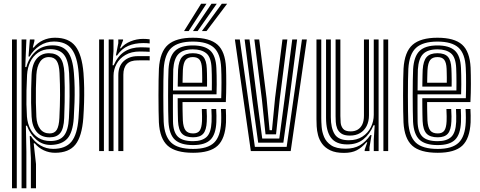

<svg xmlns="http://www.w3.org/2000/svg" viewBox="-20 -812 2582 1032"><path d="M146 200V37.5L139.8 -80.8H146Q164.8 -49.5 196.8 -30.6Q228.8 -11.8 265.8 -11.8Q332 -11.8 363.8 -50.2Q395.5 -88.8 402 -176.2Q405.2 -221.5 406.4 -261.2Q407.5 -301 406.8 -339.5Q406 -378 402.8 -419.5Q395.8 -507.5 365.2 -548.1Q334.8 -588.8 270 -588.8Q228.2 -588.8 193.8 -566.4Q159.2 -544 139.2 -508.2H133.2L140.5 -600H165V-591.5L156.2 -556.5H161.2Q181.5 -581.8 211.2 -595.5Q241 -609.2 275.5 -609.2Q349.8 -609.2 385.1 -564Q420.5 -518.8 428.8 -419.2Q431.8 -379 432.4 -340Q433 -301 431.9 -261.1Q430.8 -221.2 427.8 -177.8Q420.5 -78.8 385.4 -34.8Q350.2 9.2 275.8 9.2Q243.8 9.2 215.4 -4Q187 -17.2 167 -41.5H161L173.5 69.8V200ZM44.5 200V-600H70.2V200ZM96 200V-600H121.8L115.8 -451.5H121.8Q134.5 -501.5 171 -534.9Q207.5 -568.2 262.8 -568.2Q317 -568.2 344 -533.4Q371 -498.5 377.2 -419.5Q380.5 -378.8 381.1 -340.5Q381.8 -302.2 380.5 -262.4Q379.2 -222.5 376.5 -176.5Q371 -99.2 341.8 -67Q312.5 -34.8 255.2 -33Q209.5 -31.8 175.9 -60.9Q142.2 -90 125 -136H119.2L121.8 4V200ZM250.8 -54Q301.2 -54 324.2 -83.4Q347.2 -112.8 350.5 -177Q353.5 -234.2 354 -293.5Q354.5 -352.8 351.5 -418.2Q348 -487.5 324.1 -517.6Q300.2 -547.8 249.5 -547.8Q211.5 -547.8 184.5 -529.1Q157.5 -510.5 142.6 -479.2Q127.8 -448 125.5 -410Q123.2 -365.8 122.4 -325.9Q121.5 -286 122.1 -250.9Q122.8 -215.8 124.8 -185Q127.8 -147.8 143.4 -118.1Q159 -88.5 186.2 -71.2Q213.5 -54 250.8 -54ZM247 -73.8Q201.8 -73.8 177.1 -103.2Q152.5 -132.8 149.8 -184.8Q147.8 -221.8 147.2 -259.2Q146.8 -296.8 147.5 -334.5Q148.2 -372.2 149.8 -410.5Q152.8 -469 178 -497.5Q203.2 -526 242.8 -526Q282.5 -526 302.9 -501.9Q323.2 -477.8 326 -419.2Q327.5 -380.8 327.9 -342.1Q328.2 -303.5 327.5 -262.8Q326.8 -222 325 -177.5Q322.8 -120.5 303.9 -97.1Q285 -73.8 247 -73.8ZM247 -94.8Q273 -94.8 285 -114.2Q297 -133.8 299.2 -178.2Q302.5 -244.5 302.8 -300.8Q303 -357 300 -419.2Q298 -464.5 284.6 -484.9Q271.2 -505.2 242.8 -505.2Q212.2 -505.2 195.2 -479.9Q178.2 -454.5 175.5 -410Q173.8 -376.2 173 -338.2Q172.2 -300.2 172.9 -261Q173.5 -221.8 175.5 -184Q177.8 -142.5 196 -118.6Q214.2 -94.8 247 -94.8Z M564.2 0V-600H590V-538L585.2 -461.2H591.2Q613 -511.5 649.4 -534.6Q685.8 -557.8 736.8 -557.8Q750.2 -557.8 764.2 -557.1Q778.2 -556.5 784.5 -556V-533.5Q777 -534 761.6 -534.6Q746.2 -535.2 732 -535.2Q685.5 -535.2 653.9 -516.5Q622.2 -497.8 606.2 -468Q590.2 -438.2 590.2 -405.2V0ZM512.8 0V-600H538.5V0ZM616 0V-407.5Q616 -457.2 645.4 -483.8Q674.8 -510.2 720.2 -510.2Q736.5 -510.2 753 -510.2Q769.5 -510.2 784.5 -510.2V-487.5Q769.8 -487.8 752.5 -487.6Q735.2 -487.5 720.2 -487.5Q680.5 -487.5 661.8 -467.9Q643 -448.2 643 -410.2V0ZM603 -514 615.8 -580.2V-600H641.2L641.8 -596L625 -552.5H629.8Q648.5 -576.2 681.5 -589.6Q714.5 -603 748.8 -603Q756.5 -603 766.1 -602.5Q775.8 -602 784.5 -600.8V-578.5Q777 -579.5 768.6 -580Q760.2 -580.5 750.5 -580.5Q704 -580.5 668.9 -565.2Q633.8 -550 609.2 -514Z M1018 9.2Q923.5 9.2 881.1 -28.9Q838.8 -67 834 -154.2Q833 -178 832.4 -216.9Q831.8 -255.8 831.8 -299.2Q831.8 -342.8 832.4 -381.4Q833 -420 834.2 -443.2Q839.8 -533.8 883.1 -571.5Q926.5 -609.2 1016.5 -609.2Q1107.2 -609.2 1148.9 -572.2Q1190.5 -535.2 1194.8 -448.5Q1195.5 -429.5 1195.9 -407.5Q1196.2 -385.5 1196.2 -361.5Q1196.2 -337.5 1195.6 -312.6Q1195 -287.8 1193.8 -263.5H961Q961 -244.8 961.2 -225.5Q961.5 -206.2 962 -190.2Q962.5 -174.2 962.8 -164.5Q965 -127.8 977.4 -111.2Q989.8 -94.8 1018 -94.8Q1042.2 -94.8 1053.1 -109.6Q1064 -124.5 1065.8 -160.8Q1066.2 -170.2 1066 -187Q1065.8 -203.8 1064.8 -226.2H1090.5Q1091.8 -204.2 1092 -187Q1092.2 -169.8 1091.5 -159.5Q1089.5 -113 1072.5 -93.5Q1055.5 -74 1018 -74Q976.5 -74 957.8 -94.1Q939 -114.2 936.8 -161.5Q936.2 -175.5 935.9 -195.4Q935.5 -215.2 935.2 -238.2Q935 -261.2 935 -284.2H1169Q1169.8 -304.5 1170.1 -325.9Q1170.5 -347.2 1170.5 -368.5Q1170.5 -389.8 1170.1 -409.8Q1169.8 -429.8 1168.8 -447.2Q1165.2 -524 1129.5 -556.2Q1093.8 -588.5 1016.5 -588.5Q938.5 -588.5 901.6 -555Q864.8 -521.5 860 -441.8Q858.8 -417.5 858.2 -378.2Q857.8 -339 857.8 -295.9Q857.8 -252.8 858.4 -215.2Q859 -177.8 859.8 -157Q864 -80 899.8 -45.8Q935.5 -11.5 1018 -11.5Q1095.5 -11.5 1130.4 -44.9Q1165.2 -78.2 1168.8 -155.5Q1169.2 -166.5 1169.2 -178.5Q1169.2 -190.5 1168.9 -202.8Q1168.5 -215 1167.8 -226.2H1193.8Q1194.5 -210.5 1195 -191.1Q1195.5 -171.8 1194.8 -154.5Q1190.5 -66.5 1149.6 -28.6Q1108.8 9.2 1018 9.2ZM1018 -32.2Q951 -32.2 920.1 -61Q889.2 -89.8 885.5 -157.8Q884.5 -179.5 884 -217Q883.5 -254.5 883.5 -297.4Q883.5 -340.2 884 -378.6Q884.5 -417 885.8 -440.2Q890 -508.8 920.4 -538.2Q950.8 -567.8 1016.5 -567.8Q1079.5 -567.8 1109.8 -540.4Q1140 -513 1143 -446.5Q1144 -428.2 1144.4 -405.5Q1144.8 -382.8 1144.8 -357.2Q1144.8 -331.8 1143.8 -305H909.5Q909.2 -260.8 909.4 -227Q909.5 -193.2 909.8 -159.8Q910.8 -102.5 935.6 -77.9Q960.5 -53.2 1018 -53.2Q1065.5 -53.2 1090 -75.5Q1114.5 -97.8 1117.2 -157Q1117.8 -171.8 1117.5 -189.1Q1117.2 -206.5 1116.2 -226.2H1142Q1143 -208.5 1143.4 -190.8Q1143.8 -173 1143 -156.2Q1140 -89.5 1111.1 -60.9Q1082.2 -32.2 1018 -32.2ZM909.8 -325.8H1118.5Q1118.8 -349.5 1118.8 -370.9Q1118.8 -392.2 1118.4 -411.2Q1118 -430.2 1117.2 -446Q1114.8 -504.5 1088.9 -525.6Q1063 -546.8 1016.5 -546.8Q964.5 -546.8 939.8 -522.1Q915 -497.5 911.2 -438.5Q911 -426.5 910.5 -394.9Q910 -363.2 909.8 -325.8ZM935.2 -346.5Q935.5 -362 935.8 -378.8Q936 -395.5 936.4 -410.8Q936.8 -426 937.2 -437Q940.2 -485.2 958.6 -505.6Q977 -526 1016.5 -526Q1055.5 -526 1072.6 -506.8Q1089.8 -487.5 1091.5 -443.5Q1092 -433 1092.5 -417.2Q1093 -401.5 1093 -383.1Q1093 -364.8 1092.8 -346.5ZM961.2 -367.2H1066.8Q1067 -381.8 1066.9 -396.1Q1066.8 -410.5 1066.4 -422.8Q1066 -435 1065.8 -442.5Q1064.2 -476.2 1052.9 -490.8Q1041.5 -505.2 1016.5 -505.2Q989.8 -505.2 977.5 -489.4Q965.2 -473.5 963 -435.8Q962.8 -427 962.4 -416.8Q962 -406.5 961.8 -394.2Q961.5 -382 961.2 -367.2ZM969.2 -645 1061 -792H1089.8L994 -645ZM1065.2 -645 1172.2 -792H1201L1090 -645ZM1017.2 -645 1116.8 -792H1145.2L1042 -645Z M1328.2 0 1242.5 -600H1268.8L1350 -22.5H1520.8L1603 -600H1629.2L1542.5 0ZM1367.8 -45 1337.8 -262.2 1294.8 -600H1321L1362.8 -269.5L1389.5 -67.2H1481.2L1508.2 -269.5L1550.8 -600H1577L1533.2 -262L1503 -45ZM1407.2 -89.8 1387.8 -276.8 1347.2 -600H1373.2L1412.8 -284.2L1429 -112.2H1441.8L1458.5 -285.2L1498.2 -600H1524.5L1483.5 -278L1463.8 -89.8Z M1829 9.8Q1783.8 9.8 1755.5 -3.9Q1727.2 -17.5 1711.6 -39Q1696 -60.5 1689.6 -85.2Q1683.2 -110 1682.1 -133Q1681 -156 1681 -171.8V-600H1706.8V-176.8Q1706.8 -158 1708.8 -130.4Q1710.8 -102.8 1722 -75.9Q1733.2 -49 1760.2 -30.9Q1787.2 -12.8 1837.5 -12.8Q1883.2 -12.8 1914.6 -31.2Q1946 -49.8 1970.8 -86H1977L1966 -19.8V0H1940.2L1940 -6.5L1954.2 -47.5H1949.5Q1925.2 -18.8 1898 -4.5Q1870.8 9.8 1829 9.8ZM2040.8 0V-600H2066.5V0ZM1861 -83.2Q1830.5 -83.2 1814.5 -94.4Q1798.5 -105.5 1792.1 -122.2Q1785.8 -139 1784.8 -156.6Q1783.8 -174.2 1783.8 -186.8V-600H1809.5V-188.2Q1809.5 -172.5 1811 -153.2Q1812.5 -134 1824 -119.9Q1835.5 -105.8 1865 -105.8Q1887.2 -105.8 1903.2 -115.6Q1919.2 -125.5 1927.8 -144.2Q1936.2 -163 1936.2 -189.8V-600H1963.2V-192.5Q1963.2 -159.8 1950.9 -135.1Q1938.5 -110.5 1915.6 -96.9Q1892.8 -83.2 1861 -83.2ZM1845 -35.8Q1785.5 -36.2 1759 -71.8Q1732.5 -107.2 1732.5 -178.5V-600H1758.2V-181.8Q1758.2 -124.2 1778.5 -91.2Q1798.8 -58.2 1854.8 -58.2Q1898.2 -58.2 1928.1 -77.8Q1958 -97.2 1973.5 -128.5Q1989 -159.8 1989 -194.8V-600H2015V0H1989V-62L1994 -138.8H1987.8Q1967.5 -90.8 1932.8 -63Q1898 -35.2 1845 -35.8Z M2332.8 9.2Q2238.2 9.2 2195.9 -28.9Q2153.5 -67 2148.8 -154.2Q2147.8 -178 2147.1 -216.9Q2146.5 -255.8 2146.5 -299.2Q2146.5 -342.8 2147.1 -381.4Q2147.8 -420 2149 -443.2Q2154.5 -533.8 2197.9 -571.5Q2241.2 -609.2 2331.2 -609.2Q2422 -609.2 2463.6 -572.2Q2505.2 -535.2 2509.5 -448.5Q2510.2 -429.5 2510.6 -407.5Q2511 -385.5 2511 -361.5Q2511 -337.5 2510.4 -312.6Q2509.8 -287.8 2508.5 -263.5H2275.8Q2275.8 -244.8 2276 -225.5Q2276.2 -206.2 2276.8 -190.2Q2277.2 -174.2 2277.5 -164.5Q2279.8 -127.8 2292.1 -111.2Q2304.5 -94.8 2332.8 -94.8Q2357 -94.8 2367.9 -109.6Q2378.8 -124.5 2380.5 -160.8Q2381 -170.2 2380.8 -187Q2380.5 -203.8 2379.5 -226.2H2405.2Q2406.5 -204.2 2406.8 -187Q2407 -169.8 2406.2 -159.5Q2404.2 -113 2387.2 -93.5Q2370.2 -74 2332.8 -74Q2291.2 -74 2272.5 -94.1Q2253.8 -114.2 2251.5 -161.5Q2251 -175.5 2250.6 -195.4Q2250.2 -215.2 2250 -238.2Q2249.8 -261.2 2249.8 -284.2H2483.8Q2484.5 -304.5 2484.9 -325.9Q2485.2 -347.2 2485.2 -368.5Q2485.2 -389.8 2484.9 -409.8Q2484.5 -429.8 2483.5 -447.2Q2480 -524 2444.2 -556.2Q2408.5 -588.5 2331.2 -588.5Q2253.2 -588.5 2216.4 -555Q2179.5 -521.5 2174.8 -441.8Q2173.5 -417.5 2173 -378.2Q2172.5 -339 2172.5 -295.9Q2172.5 -252.8 2173.1 -215.2Q2173.8 -177.8 2174.5 -157Q2178.8 -80 2214.5 -45.8Q2250.2 -11.5 2332.8 -11.5Q2410.2 -11.5 2445.1 -44.9Q2480 -78.2 2483.5 -155.5Q2484 -166.5 2484 -178.5Q2484 -190.5 2483.6 -202.8Q2483.2 -215 2482.5 -226.2H2508.5Q2509.2 -210.5 2509.8 -191.1Q2510.2 -171.8 2509.5 -154.5Q2505.2 -66.5 2464.4 -28.6Q2423.5 9.2 2332.8 9.2ZM2332.8 -32.2Q2265.8 -32.2 2234.9 -61Q2204 -89.8 2200.2 -157.8Q2199.2 -179.5 2198.8 -217Q2198.2 -254.5 2198.2 -297.4Q2198.2 -340.2 2198.8 -378.6Q2199.2 -417 2200.5 -440.2Q2204.8 -508.8 2235.1 -538.2Q2265.5 -567.8 2331.2 -567.8Q2394.2 -567.8 2424.5 -540.4Q2454.8 -513 2457.8 -446.5Q2458.8 -428.2 2459.1 -405.5Q2459.5 -382.8 2459.5 -357.2Q2459.5 -331.8 2458.5 -305H2224.2Q2224 -260.8 2224.1 -227Q2224.2 -193.2 2224.5 -159.8Q2225.5 -102.5 2250.4 -77.9Q2275.2 -53.2 2332.8 -53.2Q2380.2 -53.2 2404.8 -75.5Q2429.2 -97.8 2432 -157Q2432.5 -171.8 2432.2 -189.1Q2432 -206.5 2431 -226.2H2456.8Q2457.8 -208.5 2458.1 -190.8Q2458.5 -173 2457.8 -156.2Q2454.8 -89.5 2425.9 -60.9Q2397 -32.2 2332.8 -32.2ZM2224.5 -325.8H2433.2Q2433.5 -349.5 2433.5 -370.9Q2433.5 -392.2 2433.1 -411.2Q2432.8 -430.2 2432 -446Q2429.5 -504.5 2403.6 -525.6Q2377.8 -546.8 2331.2 -546.8Q2279.2 -546.8 2254.5 -522.1Q2229.8 -497.5 2226 -438.5Q2225.8 -426.5 2225.2 -394.9Q2224.8 -363.2 2224.5 -325.8ZM2250 -346.5Q2250.2 -362 2250.5 -378.8Q2250.8 -395.5 2251.1 -410.8Q2251.5 -426 2252 -437Q2255 -485.2 2273.4 -505.6Q2291.8 -526 2331.2 -526Q2370.2 -526 2387.4 -506.8Q2404.5 -487.5 2406.2 -443.5Q2406.8 -433 2407.2 -417.2Q2407.8 -401.5 2407.8 -383.1Q2407.8 -364.8 2407.5 -346.5ZM2276 -367.2H2381.5Q2381.8 -381.8 2381.6 -396.1Q2381.5 -410.5 2381.1 -422.8Q2380.8 -435 2380.5 -442.5Q2379 -476.2 2367.6 -490.8Q2356.2 -505.2 2331.2 -505.2Q2304.5 -505.2 2292.2 -489.4Q2280 -473.5 2277.8 -435.8Q2277.5 -427 2277.1 -416.8Q2276.8 -406.5 2276.5 -394.2Q2276.2 -382 2276 -367.2Z"/></svg>

Font: Big Shoulders Inline Display Thin ExtraBold
Style: Regular
Weight: 800
Version: Version 2.002